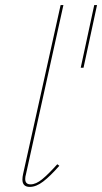

<svg xmlns="http://www.w3.org/2000/svg" viewBox="-20 -731 401 754"><path d="M68 -26Q68 -36 71 -49L218 -711H229L82 -47Q79 -37 79 -28Q79 -7 100 -7Q121 -7 145.5 -27Q170 -47 205 -86L213 -80Q177 -39 149.5 -18Q122 3 97 3Q68 3 68 -26ZM297 -465 350 -711H361L308 -465Z"/></svg>

Font: Ysabeau Hairline
Style: Italic
Weight: 100
Italic angle: -12°
Designer: Christian Thalmann (Catharsis Fonts)
Version: Version 0.003